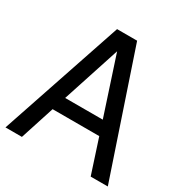

<svg xmlns="http://www.w3.org/2000/svg" viewBox="-170 -837 924 966"><g transform="rotate(30 292.0 -354.5)"><path d="M-5 0 234 -709H350.5L589.5 0H490L425.5 -198H154.5L90.5 0ZM399.5 -278.5 290 -612.5 181 -278.5Z"/></g></svg>

Font: Myanmar Ethnic
Style: Regular
Weight: 400
Designer: Khon Soe Zaw Thu
Foundry: PaOh Unicode khonsoezawthu@gmail.com and @hotmail.com
Version: Version 1.01 September 27, 2016